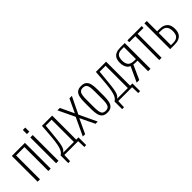

<svg xmlns="http://www.w3.org/2000/svg" viewBox="150 -1828 3044 3044"><g transform="rotate(-45 1672.5 -306.0)"><path d="M57 0V-578H350V0H297V-536H110V0Z M471 0V-578H525V0ZM471 -654V-746H525V-654Z M609 134V-37Q633 -50 650.5 -73.5Q668 -97 680.5 -138Q693 -179 702.5 -244.5Q712 -310 719 -407L732 -578H961V-39H1012V134H970L966 0H656L651 134ZM669 -39H909V-538H776L763 -397Q755 -308 747.5 -246.5Q740 -185 731 -144.5Q722 -104 707 -79Q692 -54 669 -39Z M1070 0 1211 -301 1079 -578H1133L1241 -349L1348 -578H1403L1266 -296L1405 0H1355L1237 -246L1122 0Z M1616 9Q1559 9 1527.5 -16Q1496 -41 1483.5 -90Q1471 -139 1471 -211V-367Q1471 -439 1483.5 -488Q1496 -537 1527.5 -562Q1559 -587 1616 -587Q1674 -587 1705.5 -562Q1737 -537 1749.5 -488.5Q1762 -440 1762 -367V-211Q1762 -139 1749.5 -90Q1737 -41 1705.5 -16Q1674 9 1616 9ZM1616 -31Q1658 -31 1678 -52.5Q1698 -74 1703.5 -114Q1709 -154 1709 -209V-369Q1709 -425 1703.5 -464.5Q1698 -504 1678 -525.5Q1658 -547 1616 -547Q1574 -547 1554.5 -525.5Q1535 -504 1529.5 -464.5Q1524 -425 1524 -369V-209Q1524 -154 1529.5 -114Q1535 -74 1554.5 -52.5Q1574 -31 1616 -31Z M1818 134V-37Q1842 -50 1859.5 -73.5Q1877 -97 1889.5 -138Q1902 -179 1911.5 -244.5Q1921 -310 1928 -407L1941 -578H2170V-39H2221V134H2179L2175 0H1865L1860 134ZM1878 -39H2118V-538H1985L1972 -397Q1964 -308 1956.5 -246.5Q1949 -185 1940 -144.5Q1931 -104 1916 -79Q1901 -54 1878 -39Z M2278 0 2395 -253Q2362 -267 2344 -293Q2326 -319 2318.5 -350.5Q2311 -382 2311 -411Q2311 -441 2317.5 -471Q2324 -501 2342.5 -525Q2361 -549 2396.5 -563.5Q2432 -578 2491 -578H2588V0H2534V-237Q2507 -237 2484 -237.5Q2461 -238 2444 -241L2336 0ZM2500 -273Q2501 -273 2512.5 -273Q2524 -273 2534 -273V-542Q2520 -542 2505 -542Q2490 -542 2489 -542Q2432 -542 2405 -523.5Q2378 -505 2369.5 -475.5Q2361 -446 2361 -411Q2361 -341 2393 -307Q2425 -273 2500 -273Z M2784 0V-537H2648V-578H2968V-537H2836V0Z M3029 0V-578H3082V-346Q3083 -346 3094 -346Q3105 -346 3116.5 -346Q3128 -346 3128 -346Q3187 -346 3223 -330.5Q3259 -315 3278.5 -290Q3298 -265 3305 -234Q3312 -203 3312 -171Q3312 -140 3304.5 -109.5Q3297 -79 3277.5 -54.5Q3258 -30 3221 -15Q3184 0 3125 0ZM3082 -36H3125Q3184 -36 3213 -55Q3242 -74 3252 -104.5Q3262 -135 3262 -171Q3262 -206 3252.5 -237.5Q3243 -269 3214.5 -289.5Q3186 -310 3127 -310Q3126 -310 3111 -310Q3096 -310 3082 -310Z"/></g></svg>

Font: Oswald ExtraLight
Style: Regular
Weight: 250
Designer: Vernon Adams
Foundry: Vernon Adams
Version: Version 4.100; ttfautohint (v1.8.1.43-b0c9)